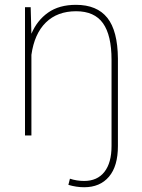

<svg xmlns="http://www.w3.org/2000/svg" viewBox="-20 -558 587 791"><path d="M106.4 -528.3 109.4 -418.9Q132.8 -474.1 178.2 -506.1Q223.6 -538.1 293 -538.1Q379.4 -538.1 422.1 -484.6Q464.8 -431.2 465.8 -316.9V43.5Q465.8 126.5 429 169.9Q392.1 213.4 326.7 213.4Q294.9 213.4 261.7 203.6L268.1 178.2Q295.9 187.5 326.7 187.5Q380.9 187.5 410.2 150.1Q439.5 112.8 439.5 43.5V-312Q439.5 -412.6 404.3 -462.2Q369.1 -511.7 293.5 -511.7Q216.3 -511.7 168.9 -465.3Q121.6 -418.9 109.4 -332V0H83V-528.3Z"/></svg>

Font: Roboto Thin
Style: Regular
Weight: 250
Designer: Google
Version: Version 2.134; 2016